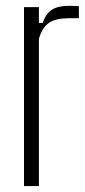

<svg xmlns="http://www.w3.org/2000/svg" viewBox="-20 -624 286 644"><path d="M60.5 0V-600H110.5V-547H123Q134 -578.5 154.5 -591.5Q175 -604.5 211.5 -604.5Q218.5 -604.5 227.8 -604.2Q237 -604 244.5 -603.5V-563H211.5Q168.5 -563 145 -547.8Q121.5 -532.5 110.5 -493.5V0Z"/></svg>

Font: Big Shoulders Text ExtraLight
Style: Regular
Weight: 250
Version: Version 2.002